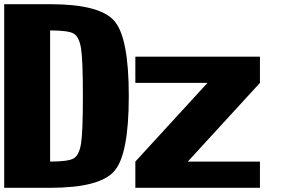

<svg xmlns="http://www.w3.org/2000/svg" viewBox="-20 -895 1384 915"><path d="M218.8 -125Q306.6 -125 332 -140.6Q357.4 -156.2 366.2 -210.9Q375 -265.6 375 -437.5Q375 -609.4 366.2 -664.1Q357.4 -718.8 332 -734.4Q306.6 -750 218.8 -750ZM218.8 -875Q453.1 -875 523.4 -796.9Q593.8 -718.8 593.8 -437.5Q593.8 -156.2 523.4 -78.1Q453.1 0 218.8 0H0V-875ZM625 0V-125L968.8 -500H625V-625H1218.8V-500L875 -125H1218.8V0Z"/></svg>

Font: CraftyPE
Style: Regular
Weight: 400
Designer: Erek Butcher
Foundry: Haunted Coop
Version: Version 0.018;April 4, 2024;FontCreator 15.0.0.2962 64-bit